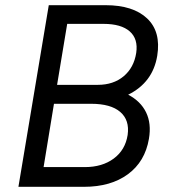

<svg xmlns="http://www.w3.org/2000/svg" viewBox="-20 -720 651 740"><path d="M51 0 168 -700H387Q493 -700 547 -649Q601 -598 586 -505Q569 -402 474 -355Q522 -330 543 -287Q564 -244 554 -185Q539 -97 473 -48.5Q407 0 304 0ZM200 -393H357Q417 -393 456.5 -426Q496 -459 505 -516Q513 -570 480 -599Q447 -628 379 -628H239ZM148 -76H307Q374 -76 418.5 -109Q463 -142 472 -200Q480 -257 443.5 -288.5Q407 -320 331 -320H188Z"/></svg>

Font: Figtree
Style: Italic
Weight: 400
Italic angle: -9.5°
Foundry: Erik Kennedy
Version: Version 2.001; ttfautohint (v1.8.4.7-5d5b);gftools[0.9.27]